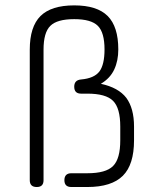

<svg xmlns="http://www.w3.org/2000/svg" viewBox="-20 -714 574 732"><path d="M120 -1C120 -1 120 -1 120 -1C102.5 -1 93.5 -9.5 93.5 -27C93.5 -27 93.5 -27 93.5 -27C93.5 -27 93.5 -524.5 93.5 -524.5C93.5 -583 107 -625.5 134.5 -653C162 -680 204.5 -693.5 263 -693.5C263 -693.5 263 -693.5 263 -693.5C321 -693.5 363.5 -680 390.5 -653C417.5 -626 431 -583.5 431 -525.5C431 -525.5 431 -525.5 431 -525.5C431 -497 426 -471.5 415.5 -449C405 -426.5 388 -408.5 364.5 -394.5C364.5 -394.5 364.5 -394.5 364.5 -394.5C409 -385 441.5 -367 461.5 -341C481 -314.5 491 -278 491 -231.5C491 -231.5 491 -231.5 491 -231.5C491 -231.5 491 -179 491 -179C491 -117.5 477 -72.5 448.5 -44C420 -15.5 375 -1 313 -1C313 -1 313 -1 313 -1C313 -1 252 -1 252 -1C234.5 -1 225.5 -9.5 225.5 -27C225.5 -27 225.5 -27 225.5 -27C225.5 -44.5 234.5 -53.5 252 -53.5C252 -53.5 252 -53.5 252 -53.5C252 -53.5 313 -53.5 313 -53.5C360 -53.5 392.5 -62.5 411 -81C429.5 -99.5 438.5 -132 438.5 -179C438.5 -179 438.5 -179 438.5 -179C438.5 -179 438.5 -231.5 438.5 -231.5C438.5 -278.5 429.5 -311 411 -329.5C392.5 -348 360 -357 313 -357C313 -357 313 -357 313 -357C313 -357 289 -357 289 -357C271.5 -357 263 -366 263 -383.5C263 -383.5 263 -383.5 263 -383.5C263 -400 271.5 -409.5 289 -411C289 -411 289 -411 289 -411C322.5 -414 345.5 -424 359 -441.5C372 -459 378.5 -487 378.5 -525.5C378.5 -525.5 378.5 -525.5 378.5 -525.5C378.5 -568.5 370 -598.5 353 -615.5C336 -632.5 306 -641 263 -641C263 -641 263 -641 263 -641C219.5 -641 189 -632.5 172 -615.5C154.5 -598.5 146 -568 146 -524.5C146 -524.5 146 -524.5 146 -524.5C146 -524.5 146 -27 146 -27C146 -9.5 137.5 -1 120 -1Z"/></svg>

Font: Jura-Fortis-Regular
Style: Regular
Weight: 500
Designer: Daniel Johnson, Alexei Vanyashin, Mirko Velimirovic
Foundry: Daniel Johnson
Version: ""